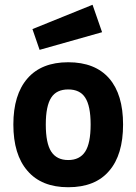

<svg xmlns="http://www.w3.org/2000/svg" viewBox="-20 -773 572 805"><path d="M266 12Q380 12 438 -57Q496 -124 496 -251Q496 -377 438 -444Q379 -512 266 -512Q154 -512 95 -444Q36 -376 36 -251Q36 -125 95 -57Q154 12 266 12ZM172 -251Q172 -329 195 -364Q217 -398 266 -398Q315 -398 337 -364Q360 -329 360 -251Q360 -172 337 -137Q314 -102 266 -102Q218 -102 195 -137Q172 -172 172 -251ZM116 -651 146 -564 408 -638 368 -753Z"/></svg>

Font: Online Auction - Bold
Style: Bold
Weight: 500
Designer: Mohamed Mostafa, the designer of Online Auction
Foundry: Kief Type Foundry
Version: ""